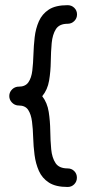

<svg xmlns="http://www.w3.org/2000/svg" viewBox="-20 -746 384 757"><path d="M283.2 -45.4Q283.2 -30.3 272.7 -19.5Q262.2 -8.8 246.6 -8.8Q199.7 -8.8 172.9 -26.1Q146 -43.5 133.3 -72.3Q120.6 -101.1 116.2 -135.3Q111.8 -169.4 110.8 -203.6Q109.9 -237.8 106.2 -266.6Q102.5 -295.4 91.1 -312.7Q79.6 -330.1 53.7 -330.1Q52.2 -330.1 51.3 -330.1Q51.3 -330.1 50.8 -330.1Q36.6 -331.5 26.6 -342.3Q16.6 -353 16.6 -367.2Q16.6 -380.4 24.9 -390.4Q33.2 -400.4 44.9 -403.3Q44.9 -403.3 45.4 -403.3Q46.4 -403.3 47.4 -403.8Q47.9 -403.8 48.3 -403.8Q49.3 -403.8 49.8 -404.3Q50.8 -404.3 51.3 -404.3Q51.8 -404.3 52.2 -404.3H52.7Q53.2 -404.3 53.7 -404.3Q80.1 -404.3 92 -421.6Q104 -439 107.4 -467.8Q110.8 -496.6 111.8 -530.8Q112.8 -564.9 116.7 -599.1Q120.6 -633.3 133.3 -662.1Q146 -690.9 172.6 -708.3Q199.2 -725.6 246.6 -725.6Q262.2 -725.6 272.9 -715.1Q283.7 -704.6 283.7 -689Q283.7 -673.8 272.9 -663.1Q262.2 -652.3 246.6 -652.3Q213.9 -652.3 200.4 -631.1Q187 -609.9 183.8 -576.2Q180.7 -542.5 180.2 -503.4Q179.7 -464.4 173.6 -428.2Q167.5 -392.1 146.5 -366.7Q166.5 -340.8 172.1 -304.7Q177.7 -268.6 178.2 -229.7Q178.7 -190.9 181.9 -157.5Q185.1 -124 199 -103Q212.9 -82 246.6 -82Q262.2 -82 272.7 -71.5Q283.2 -61 283.2 -45.4Z"/></svg>

Font: Mikhak Regular
Style: Regular
Weight: 400
Designer: Amin Abedi
Version: Version 3.3